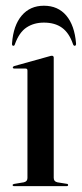

<svg xmlns="http://www.w3.org/2000/svg" viewBox="-20 -634 279 654"><path d="M163 -438V-28.5Q163 -22 166 -18.2Q169 -14.5 175.5 -13L206.5 -8Q209.5 -8 210.8 -6.8Q212 -5.5 212 -3.5Q212 -2 210.8 -1Q209.5 0 207 0H27.5Q25.5 0 24.2 -1Q23 -2 23 -3.5Q23 -5 24.2 -6Q25.5 -7 28 -7.5L61 -13Q67.5 -14.5 70.5 -18.2Q73.5 -22 73.5 -27.5V-393.5Q73.5 -397 72 -398.8Q70.5 -400.5 67 -400.5H28Q26 -400.5 24.8 -401.8Q23.5 -403 23.5 -404Q23.5 -406 25 -407Q26.5 -408 28.5 -409L147 -442Q151.5 -443.5 153.5 -443.8Q155.5 -444 157.5 -444Q160 -444 161.5 -442.2Q163 -440.5 163 -438ZM129.5 -557Q95.5 -557 70.5 -540.5Q45.5 -524 31 -484Q29.5 -478 25.5 -478Q23 -478 21.8 -480Q20.5 -482 21 -486.5Q25.5 -547.5 54 -581Q82.5 -614.5 129.5 -614.5Q177.5 -614.5 205.8 -581Q234 -547.5 239 -486.5Q239.5 -482 238 -480Q236.5 -478 234.5 -478Q230.5 -478 228.5 -484Q215.5 -522 191.2 -539.5Q167 -557 129.5 -557Z"/></svg>

Font: Fraunces 96pt
Style: Regular
Weight: 400
Version: Version 1.000;[b76b70a41]